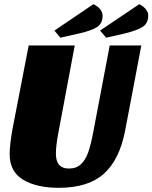

<svg xmlns="http://www.w3.org/2000/svg" viewBox="-20 -877 728 917"><path d="M261 20Q155 20 90.5 -18.5Q26 -57 26 -142Q26 -163 30 -196.5Q34 -230 39 -257L117 -660H337L259 -244Q247 -182 247 -143Q247 -72 309 -72Q345 -72 367 -93Q389 -114 401.5 -150Q414 -186 425 -244L504 -660H655L578 -255Q551 -114 476 -47Q401 20 261 20ZM470 -802Q470 -766 444.5 -748.5Q419 -731 357 -717L268 -697L240 -731L426 -857Q446 -848 458 -833.5Q470 -819 470 -802ZM688 -803Q688 -767 662.5 -749.5Q637 -732 575 -717L487 -697L458 -731L645 -857Q664 -848 676 -833.5Q688 -819 688 -803Z"/></svg>

Font: Sansita ExtraBold Italic
Style: Regular
Weight: 800
Italic angle: -11°
Designer: Pablo Cosgaya
Foundry: Omnibus-Type
Version: Version 1.006